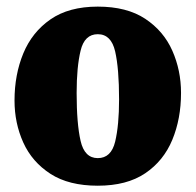

<svg xmlns="http://www.w3.org/2000/svg" viewBox="-20 -558 606 595"><path d="M25 -246.5Q25 -326.5 52.2 -392.5Q79.5 -458.5 136.5 -498Q193.5 -537.5 283 -537.5Q373 -537.5 430 -499.8Q487 -462 514 -401Q541 -340 541 -270Q541 -190 514 -124.8Q487 -59.5 430 -21Q373 17.5 283 17.5Q193.5 17.5 136.5 -19.2Q79.5 -56 52.2 -116.2Q25 -176.5 25 -246.5ZM217.5 -270Q217.5 -174.5 229.8 -121.2Q242 -68 283 -68Q324.5 -68 336.8 -118.8Q349 -169.5 349 -250Q349 -345.5 336.8 -398.8Q324.5 -452 283 -452Q242 -452 229.8 -401.2Q217.5 -350.5 217.5 -270Z"/></svg>

Font: Besley* Narrow Heavy
Style: Regular
Weight: 800
Width: 4
Designer: Owen Earl
Foundry: indestructible type*
Version: Version 3.000; ttfautohint (v1.8.3)